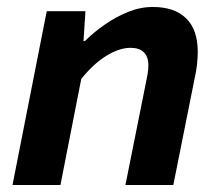

<svg xmlns="http://www.w3.org/2000/svg" viewBox="-20 -528 640 548"><path d="M15.7 0 113.4 -496.1H223.9L218.3 -410.8H222.3Q247 -435.4 278.9 -457.7Q310.8 -479.9 345.7 -494Q380.6 -508.1 415.8 -508.1Q478.5 -508.1 511.4 -475.5Q544.4 -443 544.4 -380.6Q544.4 -363.2 542.3 -344.1Q540.2 -325 536 -306.5L474.7 0H338L396 -289.6Q399.3 -305.2 401.4 -317.6Q403.5 -330 403.5 -341.2Q403.5 -366.4 390.4 -378.9Q377.4 -391.5 352.4 -391.5Q320.8 -391.5 283.7 -368.8Q246.7 -346.2 211.9 -302.6L152.5 0Z"/></svg>

Font: SourceCodeVF
Style: Italic
Weight: 200
Italic angle: -11°
Monospace: yes
Designer: Paul D. Hunt, Teo Tuominen
Foundry: Adobe
Version: Version 1.026;hotconv 1.1.0;makeotfexe 2.6.0